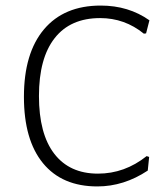

<svg xmlns="http://www.w3.org/2000/svg" viewBox="-20 -664 605 690"><path d="M342 -644Q442 -644 517 -591L505 -544L497 -543Q428 -599 340 -599Q233 -599 176.5 -527Q120 -455 120 -319Q120 -183 175 -111.5Q230 -40 332 -40Q428 -40 507 -103L516 -100L511 -51Q425 6 330 6Q203 6 134.5 -77.5Q66 -161 66 -316Q66 -473 138 -558.5Q210 -644 342 -644Z"/></svg>

Font: Alegreya Sans SC Light
Style: Regular
Weight: 300
Designer: Juan Pablo del Peral
Foundry: Huerta Tipografica
Version: Version 2.007